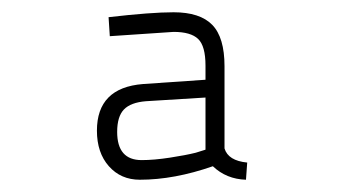

<svg xmlns="http://www.w3.org/2000/svg" viewBox="-20 -679 558 313"><path d="M346 -571V-437Q352 -417 383 -414L381 -386Q349 -387 327 -408Q264 -386 208 -386Q177 -386 157.5 -408Q138 -430 138 -466Q138 -536 213 -542L315 -549V-572Q315 -604 303 -615.5Q291 -627 263 -627L159 -620L157 -651Q226 -659 263 -659Q306 -659 326 -638.5Q346 -618 346 -571ZM315 -520 218 -514Q193 -512 182 -500.5Q171 -489 171 -464Q171 -418 211 -418Q231 -418 257 -422Q283 -426 299 -430L315 -435Z"/></svg>

Font: TypoPRO Titillium Text
Style: 400 wt
Weight: 400
Designer: Accademia di Belle Arti di Urbino and others
Foundry: Accademia di Belle Arti di Urbino and others.
Version: Version 25.000